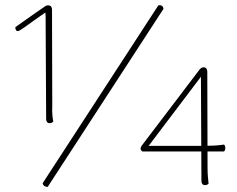

<svg xmlns="http://www.w3.org/2000/svg" viewBox="-20 -721 929 753"><path d="M175 -238Q168 -238 164.5 -242.5Q161 -247 161 -254L159 -635Q159 -646 159 -655Q159 -664 158 -672Q140 -660 116.5 -643Q93 -626 74 -612.5Q55 -599 50 -599Q47 -599 45 -600.5Q43 -602 42 -604.5Q41 -607 40.5 -609.5Q40 -612 40 -614Q42 -616 51.5 -622.5Q61 -629 74 -638.5Q87 -648 102.5 -658.5Q118 -669 132.5 -679.5Q147 -690 158 -697Q161 -699 163 -699.5Q165 -700 169 -700Q176 -700 180 -695.5Q184 -691 184 -683L185 -304Q184 -285 185.5 -269Q187 -253 189 -244Q187 -242 183.5 -240Q180 -238 175 -238ZM601 -700Q609 -702 615 -698Q621 -694 621 -686L167 12Q159 12 154 8.5Q149 5 147 -2ZM794 -61Q794 -42 795.5 -26Q797 -10 798 -1Q797 1 793 3Q789 5 784 5Q777 5 773.5 0.5Q770 -4 770 -11L768 -420L563 -149H779Q799 -149 819.5 -150Q840 -151 859 -154Q864 -148 863.5 -139Q863 -130 858 -127H538Q530 -134 531.5 -140Q533 -146 536 -150L764 -450Q766 -452 769.5 -454.5Q773 -457 779 -457Q785 -457 789 -452.5Q793 -448 793 -440Z"/></svg>

Font: Arima Thin Thin
Style: Regular
Weight: 250
Version: Version 1.100